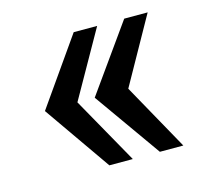

<svg xmlns="http://www.w3.org/2000/svg" viewBox="-65 -556 549 514"><g transform="rotate(-15 209.5 -299.5)"><path d="M179 -115 50 -300 179 -484H244L140 -300L244 -115ZM319 -115 188 -300 319 -484H384L281 -300L384 -115Z"/></g></svg>

Font: Pragati Narrow
Style: Regular
Weight: 400
Designer: Hector Gatti, Marcela Romero, Pablo Cosgaya and Nicolas Silva
Foundry: Omnibus-Type
Version: Version 1.010; ttfautohint (v1.3)